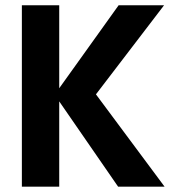

<svg xmlns="http://www.w3.org/2000/svg" viewBox="-20 -700 663 720"><path d="M62 0V-680.2H202.1V-369.1L424.8 -680.2H595.2L339.8 -346.2L597.2 0H422.9L202.1 -319.8V0Z"/></svg>

Font: TASA Orbiter Text
Style: Bold
Weight: 700
Designer: Weizhong Zhang
Version: Version 1.000;Glyphs 3.1.2 (3151)